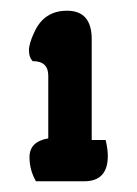

<svg xmlns="http://www.w3.org/2000/svg" viewBox="-20 -550 256 358"><path d="M70 -292V-409Q70 -436 41 -436Q34 -443 34 -456Q34 -469 44 -490Q62 -530 105 -530Q151 -530 151 -477V-289H177Q181 -272 181 -259Q181 -212 137 -212H47Q35 -233 35 -257Q35 -286 70 -292Z"/></svg>

Font: Chela One Cyrilic
Style: Regular
Weight: 400
Designer: Miguel Hernandez
Foundry: LatinoType
Version: Version 1.001